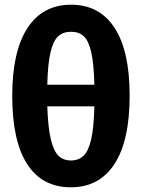

<svg xmlns="http://www.w3.org/2000/svg" viewBox="-20 -779 603 816"><path d="M531 -373Q531 -181 466.5 -82Q402 17 281 17Q159 17 95.5 -81.5Q32 -180 32 -372Q32 -560 96.5 -659.5Q161 -759 282 -759Q403 -759 467 -660.5Q531 -562 531 -373ZM181 -419H381Q379 -507 368 -556Q357 -605 336.5 -624.5Q316 -644 282 -644Q248 -644 227 -624.5Q206 -605 194.5 -556Q183 -507 181 -419ZM381 -327H181Q184 -237 196 -187Q208 -137 228.5 -117Q249 -97 281 -97Q314 -97 335 -117Q356 -137 367.5 -187Q379 -237 381 -327Z"/></svg>

Font: Fira Sans BGR
Style: Bold
Weight: 700
Designer: bBox Type GmbH & Carrois Corporate GbR & Edenspiekermann AG
Foundry: bBox Type GmbH & Carrois Corporate GbR & Edenspiekermann AG
Version: Version 4.301